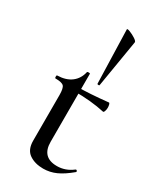

<svg xmlns="http://www.w3.org/2000/svg" viewBox="-184 -769 706 845"><g transform="rotate(30 169.0 -346.5)"><path d="M88 -73V-304Q88 -339 78.5 -349Q69 -359 36 -359Q33 -359 33 -367Q33 -374 36 -374Q80 -375 107 -395.5Q134 -416 142 -452Q143 -455 150 -455Q157 -455 157 -452V-107Q157 -28 234 -28Q277 -28 313 -56Q314 -57 316 -57Q319 -57 321 -53Q323 -49 320 -47Q283 -16 252 -2Q221 12 187 12Q145 12 116.5 -7.5Q88 -27 88 -73ZM135 -352V-375Q198 -375 293 -385Q296 -385 298 -378Q300 -371 300 -362Q300 -353 297 -344.5Q294 -336 290 -337Q223 -352 135 -352ZM259 -671 219 -430Q218 -428 213 -428.5Q208 -429 208 -431L200 -703Q200 -708 215.5 -702Q231 -696 245.5 -686.5Q260 -677 259 -671Z"/></g></svg>

Font: Cormorant Infant Medium
Style: Regular
Weight: 500
Designer: Christian Thalmann (Catharsis Fonts)
Foundry: Catharsis Fonts
Version: Version 4.000